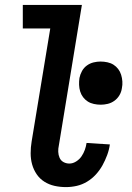

<svg xmlns="http://www.w3.org/2000/svg" viewBox="-20 -755 540 783"><path d="M249 8Q225 8 202.5 3Q180 -2 161 -14Q142 -26 129.5 -44.5Q117 -63 111 -84.5Q105 -106 105 -130Q105 -154 109 -178L185 -639H73V-735H314L220 -162Q217 -149 217.5 -136Q218 -123 223 -111.5Q228 -100 239 -94Q250 -88 263 -88Q277 -88 290.5 -96.5Q304 -105 312.5 -117.5Q321 -130 326 -144Q331 -158 333 -172L428 -166Q425 -144 417 -122.5Q409 -101 398 -81Q387 -61 371 -43.5Q355 -26 335 -14Q315 -2 293 3Q271 8 249 8ZM391 -328Q377 -328 363 -331Q349 -334 338 -341Q327 -348 319 -358.5Q311 -369 307 -382Q303 -395 302.5 -409Q302 -423 304 -437Q307 -452 314.5 -465.5Q322 -479 334.5 -488Q347 -497 361.5 -500.5Q376 -504 390 -504Q404 -504 418 -501Q432 -498 443 -491Q454 -484 462 -473.5Q470 -463 474 -450Q478 -437 479 -423Q480 -409 477 -395Q475 -380 467 -366.5Q459 -353 446.5 -344Q434 -335 419.5 -331.5Q405 -328 391 -328Z"/></svg>

Font: Iosevka Term Curly
Style: Bold Italic
Weight: 700
Italic angle: -9°
Designer: Belleve Invis
Foundry: Belleve Invis
Version: Version 32.3.0